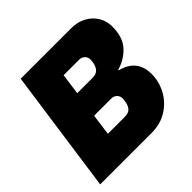

<svg xmlns="http://www.w3.org/2000/svg" viewBox="-175 -846 1006 1006"><g transform="rotate(-45 328.0 -343.0)"><path d="M646 -540Q646 -461 606.5 -418Q567 -375 508 -358L507 -354Q616 -327 616 -218Q616 -163 589 -112.5Q562 -62 512.5 -31Q463 0 398 0H16L113 -686H489Q534 -686 570 -666.5Q606 -647 626 -614Q646 -581 646 -540ZM443 -497Q443 -516 431 -528Q419 -540 400 -540H285L269 -423H384Q413 -423 427 -442Q441 -461 443 -497ZM418 -234Q418 -253 406 -265Q394 -277 375 -277H248L232 -159H359Q389 -159 402.5 -178Q416 -197 418 -234Z"/></g></svg>

Font: Chivo Black Italic
Style: Regular
Weight: 900
Italic angle: -8.05°
Designer: Hector Gatti
Foundry: Omnibus-Type
Version: Version 1.007